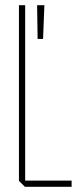

<svg xmlns="http://www.w3.org/2000/svg" viewBox="-20 -720 296 740"><path d="M76 0 53 -23V-24H256V0ZM53 -24V-700H77V-24ZM125 -570 123 -700H151V-699L146 -570Z"/></svg>

Font: Foldit Thin
Style: Regular
Weight: 100
Designer: Sophia Tai
Foundry: Sophia Tai
Version: Version 1.003